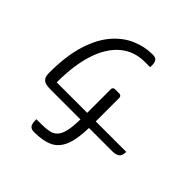

<svg xmlns="http://www.w3.org/2000/svg" viewBox="-260 -917 1425 1425"><g transform="rotate(45 452.5 -205.0)"><path d="M175 -70H495V-320Q495 -328 501 -334Q507 -340 515 -340H564Q572 -340 578 -334Q584 -328 585 -320V-70H905Q905 -27 883 -13.5Q861 0 835 0H584Q581 123 552.5 190Q524 257 466.5 283.5Q409 310 318 310Q287 310 274.5 294Q262 278 262 241V230H318Q363 230 395.5 223Q428 216 449.5 193Q471 170 482 124Q493 78 494 0H175Q150 0 129.5 -5.5Q109 -11 97 -28Q85 -45 85 -80Q85 -257 123 -379.5Q161 -502 225.5 -577Q290 -652 369.5 -686Q449 -720 532 -720Q566 -720 576 -703Q586 -686 586 -666V-640H532Q418 -640 338 -572.5Q258 -505 216.5 -377.5Q175 -250 175 -70Z"/></g></svg>

Font: Warnes
Style: Regular
Weight: 400
Designer: Eduardo Rodriguez Tunni
Foundry: Eduardo Rodriguez Tunni
Version: Version 1.002; ttfautohint (v1.8.4.7-5d5b);gftools[0.9.23]